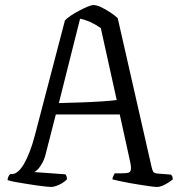

<svg xmlns="http://www.w3.org/2000/svg" viewBox="-20 -740 711 760"><path d="M182 0Q177 0 161.5 -1.5Q146 -3 125.5 -6Q105 -9 83 -12.5Q61 -16 41.5 -19.5Q22 -23 10 -27Q10 -34 13.5 -41.5Q17 -49 21 -51H28Q39 -51 51 -61Q63 -71 74.5 -90.5Q86 -110 97.5 -139.5Q109 -169 119 -208L237 -659Q245 -668 260 -678Q275 -688 293 -697.5Q311 -707 326.5 -713.5Q342 -720 350 -720Q363 -720 380.5 -711.5Q398 -703 416.5 -691Q435 -679 446 -668L580 -79Q583 -67 586 -61Q589 -55 603 -53L656 -49Q658 -47 660.5 -44.5Q663 -42 664 -30Q657 -24 646 -17Q635 -10 623.5 -5Q612 0 601 0Q593 0 575 -2.5Q557 -5 534.5 -8.5Q512 -12 490 -16Q468 -20 450.5 -24Q433 -28 425 -30Q425 -36 428.5 -43Q432 -50 434 -54H460Q478 -54 487 -56Q496 -58 498 -68.5Q500 -79 494 -105L454 -287H201L162 -135Q157 -113 148.5 -97Q140 -81 131.5 -71.5Q123 -62 115 -59L239 -50Q241 -48 243 -43Q245 -38 245 -30Q236 -21 225 -14.5Q214 -8 202.5 -4Q191 0 182 0ZM213 -332Q254 -333 298.5 -334.5Q343 -336 381.5 -338.5Q420 -341 442 -344L379 -629Q357 -644 337 -653Q317 -662 297 -666Z"/></svg>

Font: Texturina Medium 12pt ExtraLight
Style: Regular
Weight: 250
Version: Version 1.002